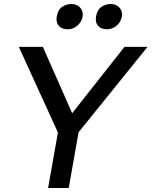

<svg xmlns="http://www.w3.org/2000/svg" viewBox="-20 -938 756 958"><path d="M372 -278 716 -704H601L340 -373L194 -704H74L269 -277L220 0H323ZM263 -855Q262 -851 262 -842Q262 -819 277 -805.5Q292 -792 318 -792Q345 -792 366 -810Q387 -828 392 -855Q393 -859 393 -865Q393 -888 377 -903Q361 -918 336 -918Q312 -918 290.5 -904Q269 -890 263 -855ZM459 -855Q458 -851 458 -842Q458 -819 473 -805.5Q488 -792 514 -792Q541 -792 562 -810Q583 -828 588 -855Q589 -859 589 -865Q589 -888 573 -903Q557 -918 532 -918Q508 -918 486.5 -904Q465 -890 459 -855Z"/></svg>

Font: Geom
Style: Italic
Weight: 400
Italic angle: -10°
Version: Version 1.102